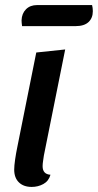

<svg xmlns="http://www.w3.org/2000/svg" viewBox="-20 -717 386 757"><path d="M105 20Q73 20 54.5 2Q36 -16 36 -48Q36 -63 39.5 -87.5Q43 -112 48 -136Q53 -160 56 -176L123 -510L237 -522L153 -104Q152 -96 150 -83.5Q148 -71 148 -62Q148 -30 179 -28Q172 -3 151 8.5Q130 20 105 20ZM67 -614Q66 -620 65.5 -627Q65 -634 65 -637Q66 -664 82.5 -680.5Q99 -697 126 -697H343Q346 -686 346 -673Q346 -646 329 -630Q312 -614 278 -614Z"/></svg>

Font: Sansita Swashed
Style: Regular
Weight: 400
Designer: Pablo Cosgaya
Foundry: Omnibus-Type
Version: Version 1.003; ttfautohint (v1.8.3)